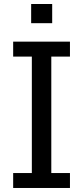

<svg xmlns="http://www.w3.org/2000/svg" viewBox="-20 -934 413 954"><path d="M239.3 -914.1H134.8V-818.8H239.3ZM327.6 -74.2H234.9V-652.8H327.6V-727.1H45.4V-652.8H138.2V-74.2H45.4V0H327.6Z"/></svg>

Font: SG Kara Light
Style: Regular
Weight: 400
Designer: Damoon Khanjanzadeh
Version: Version 1.000